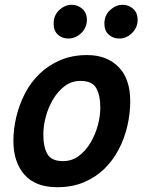

<svg xmlns="http://www.w3.org/2000/svg" viewBox="-20 -768 600 802"><path d="M219 14Q128 14 82 -38.5Q36 -91 36 -179Q36 -230 48.5 -281.5Q61 -333 85 -379Q109 -425 146 -460.5Q183 -496 232.5 -517Q282 -538 344 -538Q426 -538 475 -488.5Q524 -439 524 -345Q524 -294 512 -242Q500 -190 476 -144Q452 -98 415.5 -62.5Q379 -27 330 -6.5Q281 14 219 14ZM243 -95Q280 -95 308.5 -116Q337 -137 357.5 -171Q378 -205 388.5 -244Q399 -283 399 -318Q399 -370 382 -400Q365 -430 316 -430Q279 -430 250.5 -408.5Q222 -387 202 -353.5Q182 -320 171.5 -281Q161 -242 161 -206Q161 -154 178 -124.5Q195 -95 243 -95ZM266 -607Q239 -607 221.5 -623.5Q204 -640 204 -669Q204 -704 227.5 -726Q251 -748 279 -748Q305 -748 324 -731Q343 -714 343 -685Q343 -662 331 -644Q319 -626 301.5 -616.5Q284 -607 266 -607ZM479 -607Q452 -607 434 -623.5Q416 -640 416 -669Q416 -704 440 -726Q464 -748 492 -748Q518 -748 536.5 -731Q555 -714 555 -685Q555 -662 543 -644Q531 -626 514 -616.5Q497 -607 479 -607Z"/></svg>

Font: Ubuntu Sans Mono SemiBold
Style: Italic
Weight: 600
Italic angle: -13.5°
Monospace: yes
Designer: Dalton Maag Ltd
Foundry: Dalton Maag Ltd
Version: Version 1.006